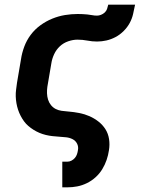

<svg xmlns="http://www.w3.org/2000/svg" viewBox="-20 -588 640 823"><path d="M247 215V105H269Q278 105 286.5 100.5Q295 96 301 89Q307 82 310 73Q313 64 314 56Q317 41 310.5 28Q304 15 291 8.5Q278 2 263.5 0.5Q249 -1 234 -2Q219 -3 205 -4.5Q191 -6 176.5 -9.5Q162 -13 149 -18.5Q136 -24 124 -31.5Q112 -39 101.5 -48Q91 -57 83 -68Q75 -79 68.5 -91.5Q62 -104 57.5 -117.5Q53 -131 50.5 -145.5Q48 -160 47.5 -174.5Q47 -189 49 -204Q51 -219 53 -234L70 -334Q74 -361 84 -388Q94 -415 111.5 -438.5Q129 -462 153 -479.5Q177 -497 204 -508Q231 -519 258.5 -523.5Q286 -528 313 -528Q323 -528 333.5 -527.5Q344 -527 354.5 -526Q365 -525 375 -523Q385 -521 396 -521Q404 -521 413 -524.5Q422 -528 429 -534.5Q436 -541 439 -550Q442 -559 444 -568H559Q555 -548 550.5 -528Q546 -508 536 -489.5Q526 -471 510 -455Q494 -439 475 -429Q456 -419 436 -414.5Q416 -410 396 -410Q375 -410 354.5 -414Q334 -418 312 -418Q293 -418 272.5 -411Q252 -404 236.5 -389.5Q221 -375 212 -355.5Q203 -336 200 -316L183 -216Q181 -202 181.5 -188Q182 -174 186 -161Q190 -148 198.5 -137.5Q207 -127 218.5 -121Q230 -115 244 -113Q258 -111 272 -110H273Q297 -108 320 -103.5Q343 -99 363.5 -90Q384 -81 402 -67Q420 -53 432 -34Q444 -15 447.5 8.5Q451 32 447 56Q444 77 437 97.5Q430 118 418.5 137Q407 156 390 171.5Q373 187 352.5 197Q332 207 311 211Q290 215 269 215Z"/></svg>

Font: Iosevka Extrabold Extended
Style: Italic
Weight: 800
Width: 7
Italic angle: -9°
Monospace: yes
Designer: Belleve Invis
Foundry: Belleve Invis
Version: Version 32.5.0; ttfautohint (v1.8.4)